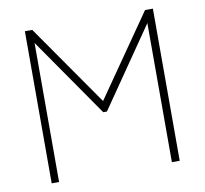

<svg xmlns="http://www.w3.org/2000/svg" viewBox="-78 -785 927 870"><g transform="rotate(-10 385.5 -350.0)"><path d="M91 0V-700H125L385 -327L644 -700H680V0H644V-640L394 -277H377L125 -640V0Z"/></g></svg>

Font: Zen Kaku Gothic Antique Light
Style: Regular
Weight: 300
Designer: Yoshimichi Ohira
Foundry: Positype
Version: Version 1.001